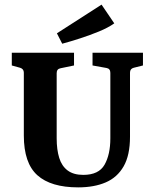

<svg xmlns="http://www.w3.org/2000/svg" viewBox="-20 -801 669 830"><path d="M598 -573V-518L558 -508Q542 -504 542 -487V-210Q542 -130 514.5 -82Q487 -34 437 -12.5Q387 9 318 9Q200 9 141.5 -43.5Q83 -96 83 -215V-487Q83 -503 67 -508L31 -518V-573H300V-518L242 -506Q225 -503 225 -485V-203Q225 -154 236 -118.5Q247 -83 272.5 -64Q298 -45 340 -45Q407 -45 432 -89Q457 -133 457 -203V-486Q457 -504 441 -507L380 -518V-573ZM249 -612 226 -657 419 -781 474 -700Q447 -681 408 -665Q369 -649 327.5 -635.5Q286 -622 249 -612Z"/></svg>

Font: Rasa
Style: Regular
Weight: 400
Designer: Anna Giedrys (Yrsa+Rasa design), David Brezina (Yrsa art-direction, Rasa art-direction, design)
Foundry: Rosetta Type Foundry
Version: Version 2.004